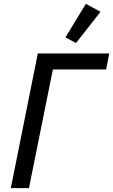

<svg xmlns="http://www.w3.org/2000/svg" viewBox="-20 -975 586 995"><path d="M176 -698H546L530 -615H254L130 0H36ZM374 -752 319 -781 425 -955 501 -914Z"/></svg>

Font: IBM Plex Sans Text
Style: Italic
Weight: 450
Italic angle: -11°
Designer: Mike Abbink, Paul van der Laan, Pieter van Rosmalen
Foundry: Bold Monday
Version: Version 3.005